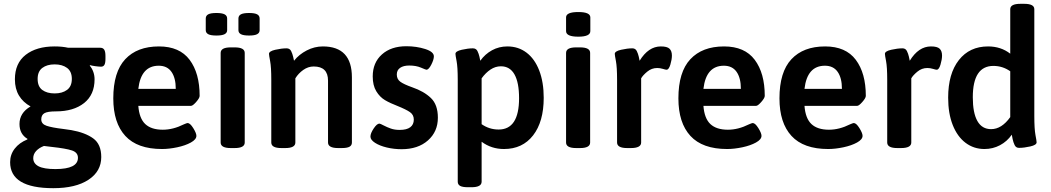

<svg xmlns="http://www.w3.org/2000/svg" viewBox="-20 -773 5503 1005"><path d="M33 76Q33 36 57 5Q81 -26 123 -43L124 -46Q82 -71 82 -124Q82 -182 140 -216Q101 -237 79.5 -272.5Q58 -308 58 -358Q58 -442 114.5 -486Q171 -530 266 -530Q306 -530 337 -523H505Q519 -523 525.5 -513Q532 -503 532 -480V-465Q532 -443 526.5 -433.5Q521 -424 509 -424Q498 -424 479.5 -426.5Q461 -429 451 -432L450 -429Q462 -415 468.5 -396.5Q475 -378 475 -358Q475 -277 420 -233.5Q365 -190 273 -190Q229 -190 212.5 -180.5Q196 -171 196 -148Q196 -124 224 -114.5Q252 -105 311 -98L353 -92Q426 -79 468 -48.5Q510 -18 510 49Q510 124 443 168Q376 212 259 212Q33 212 33 76ZM356 -360Q356 -399 331 -417.5Q306 -436 266 -436Q226 -436 201.5 -417.5Q177 -399 177 -360Q177 -320 201.5 -302Q226 -284 266 -284Q306 -284 331 -302.5Q356 -321 356 -360ZM388 53Q388 25 356.5 14.5Q325 4 251 -4L210 -9Q184 1 169 17.5Q154 34 154 55Q154 83 182 97.5Q210 112 270 112Q388 112 388 53Z M573 -258Q573 -396 635.5 -463Q698 -530 812 -530Q920 -530 972.5 -460Q1025 -390 1025 -271Q1025 -260 1007 -239.5Q989 -219 980 -219H704Q709 -153 740.5 -123.5Q772 -94 832 -94Q886 -94 942 -122Q958 -129 962 -129Q975 -129 991.5 -102.5Q1008 -76 1008 -62Q1008 -43 979 -27Q950 -11 907.5 -2Q865 7 828 7Q699 7 636 -61.5Q573 -130 573 -258ZM900 -308Q900 -365 877.5 -397Q855 -429 811 -429Q718 -429 704 -308Z M1135 -27V-496Q1135 -525 1188 -525H1208Q1261 -525 1261 -496V-27Q1261 2 1208 2H1188Q1135 2 1135 -27ZM1057 -615V-676Q1057 -691 1070 -698Q1083 -705 1113 -705Q1142 -705 1155.5 -698Q1169 -691 1169 -676V-615Q1169 -601 1155.5 -594Q1142 -587 1113 -587Q1083 -587 1070 -594Q1057 -601 1057 -615ZM1228 -615V-676Q1228 -691 1241 -698Q1254 -705 1284 -705Q1313 -705 1326 -698Q1339 -691 1339 -676V-615Q1339 -601 1326 -594Q1313 -587 1284 -587Q1254 -587 1241 -594Q1228 -601 1228 -615Z M1400 -27V-355Q1400 -422 1394 -453Q1388 -484 1388 -491Q1388 -505 1421 -512.5Q1454 -520 1480 -520Q1497 -520 1504 -505.5Q1511 -491 1514.5 -475.5Q1518 -460 1519 -455Q1545 -488 1585.5 -509Q1626 -530 1670 -530Q1822 -530 1822 -368V-27Q1822 -12 1809.5 -5Q1797 2 1769 2H1750Q1697 2 1697 -27V-351Q1697 -425 1622 -425Q1593 -425 1567.5 -407Q1542 -389 1526 -363V-27Q1526 2 1473 2H1453Q1400 2 1400 -27Z M1919 -58Q1919 -75 1936 -100.5Q1953 -126 1966 -126Q1970 -126 1988 -116.5Q2006 -107 2026 -100Q2046 -93 2072 -93Q2109 -93 2127.5 -107Q2146 -121 2146 -147Q2146 -172 2126 -186Q2106 -200 2059 -219Q2022 -233 1995 -249Q1968 -265 1949.5 -295.5Q1931 -326 1931 -373Q1931 -445 1979 -488Q2027 -531 2107 -531Q2160 -531 2205.5 -516.5Q2251 -502 2251 -478Q2251 -461 2237.5 -434.5Q2224 -408 2212 -408Q2209 -408 2183.5 -419Q2158 -430 2122 -430Q2092 -430 2074.5 -418Q2057 -406 2057 -383Q2057 -359 2075 -345.5Q2093 -332 2138 -316Q2199 -295 2235.5 -260Q2272 -225 2272 -157Q2272 -84 2220 -38Q2168 8 2082 8Q2042 8 2004.5 -1Q1967 -10 1943 -25.5Q1919 -41 1919 -58Z M2376 178V-355Q2376 -422 2370 -453Q2364 -484 2364 -491Q2364 -505 2397 -512.5Q2430 -520 2455 -520Q2472 -520 2479 -506Q2486 -492 2489.5 -476.5Q2493 -461 2494 -455Q2519 -490 2555.5 -510Q2592 -530 2636 -530Q2693 -530 2736 -497.5Q2779 -465 2802.5 -404Q2826 -343 2826 -261Q2826 -136 2770.5 -64.5Q2715 7 2618 7Q2552 7 2501 -31V178Q2501 207 2448 207H2429Q2401 207 2388.5 200Q2376 193 2376 178ZM2697 -259Q2697 -341 2673 -383.5Q2649 -426 2602 -426Q2573 -426 2547.5 -409Q2522 -392 2501 -363V-123Q2541 -95 2590 -95Q2697 -95 2697 -259Z M2943 -27V-496Q2943 -525 2996 -525H3016Q3069 -525 3069 -496V-27Q3069 2 3016 2H2996Q2943 2 2943 -27ZM2943 -610V-682Q2943 -710 3007 -710Q3070 -710 3070 -682V-610Q3070 -581 3007 -581Q2943 -581 2943 -610Z M3210 -27V-355Q3210 -422 3204 -453Q3198 -484 3198 -491Q3198 -505 3231 -512.5Q3264 -520 3290 -520Q3306 -520 3313 -506Q3320 -492 3323.5 -476.5Q3327 -461 3328 -455Q3374 -530 3439 -530Q3472 -530 3484.5 -518Q3497 -506 3497 -482Q3497 -462 3489 -435Q3481 -408 3469 -408Q3464 -408 3449.5 -412.5Q3435 -417 3420 -417Q3391 -417 3368 -398Q3345 -379 3336 -363V-27Q3336 2 3282 2H3263Q3210 2 3210 -27Z M3531 -258Q3531 -396 3593.5 -463Q3656 -530 3770 -530Q3878 -530 3930.5 -460Q3983 -390 3983 -271Q3983 -260 3965 -239.5Q3947 -219 3938 -219H3662Q3667 -153 3698.5 -123.5Q3730 -94 3790 -94Q3844 -94 3900 -122Q3916 -129 3920 -129Q3933 -129 3949.5 -102.5Q3966 -76 3966 -62Q3966 -43 3937 -27Q3908 -11 3865.5 -2Q3823 7 3786 7Q3657 7 3594 -61.5Q3531 -130 3531 -258ZM3858 -308Q3858 -365 3835.5 -397Q3813 -429 3769 -429Q3676 -429 3662 -308Z M4060 -258Q4060 -396 4122.5 -463Q4185 -530 4299 -530Q4407 -530 4459.5 -460Q4512 -390 4512 -271Q4512 -260 4494 -239.5Q4476 -219 4467 -219H4191Q4196 -153 4227.5 -123.5Q4259 -94 4319 -94Q4373 -94 4429 -122Q4445 -129 4449 -129Q4462 -129 4478.5 -102.5Q4495 -76 4495 -62Q4495 -43 4466 -27Q4437 -11 4394.5 -2Q4352 7 4315 7Q4186 7 4123 -61.5Q4060 -130 4060 -258ZM4387 -308Q4387 -365 4364.5 -397Q4342 -429 4298 -429Q4205 -429 4191 -308Z M4624 -27V-355Q4624 -422 4618 -453Q4612 -484 4612 -491Q4612 -505 4645 -512.5Q4678 -520 4704 -520Q4720 -520 4727 -506Q4734 -492 4737.5 -476.5Q4741 -461 4742 -455Q4788 -530 4853 -530Q4886 -530 4898.5 -518Q4911 -506 4911 -482Q4911 -462 4903 -435Q4895 -408 4883 -408Q4878 -408 4863.5 -412.5Q4849 -417 4834 -417Q4805 -417 4782 -398Q4759 -379 4750 -363V-27Q4750 2 4696 2H4677Q4624 2 4624 -27Z M4943 -262Q4943 -387 4999 -458.5Q5055 -530 5152 -530Q5219 -530 5268 -492V-725Q5268 -753 5321 -753H5341Q5394 -753 5394 -725V-166Q5394 -98 5400 -66.5Q5406 -35 5406 -28Q5406 -14 5373 -6.5Q5340 1 5314 1Q5298 1 5291 -13.5Q5284 -28 5280.5 -45Q5277 -62 5276 -68Q5252 -33 5214.5 -13Q5177 7 5133 7Q5077 7 5034 -25.5Q4991 -58 4967 -118.5Q4943 -179 4943 -262ZM5268 -160V-400Q5228 -428 5180 -428Q5072 -428 5072 -264Q5072 -182 5096 -139.5Q5120 -97 5168 -97Q5223 -97 5268 -160Z"/></svg>

Font: Asap-SemiBold
Style: Regular
Weight: 600
Designer: Pablo Cosgaya
Foundry: Omnibus-Type
Version: Version 2.000; ttfautohint (v1.8)